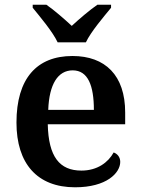

<svg xmlns="http://www.w3.org/2000/svg" viewBox="-20 -786 598 816"><path d="M225 -606H345C366 -651 421 -715 452 -753V-766H394C362 -744 315 -704 285 -676C255 -704 209 -744 177 -766H119V-753C150 -715 204 -651 225 -606ZM299 10C433 10 491 -51 491 -98C491 -119 478 -133 463 -138C440 -96 394 -61 326 -61C233 -61 186 -120 183 -258H512V-308C512 -466 427 -548 288 -548C136 -548 50 -452 50 -265C50 -91 138 10 299 10ZM379 -319H185C189 -428 226 -487 289 -487C354 -487 379 -422 379 -319Z"/></svg>

Font: Noto Serif Lao SemiBold
Style: Regular
Weight: 600
Designer: Monotype Design Team
Foundry: Monotype Imaging Inc.
Version: Version 2.003